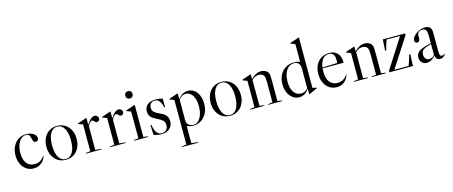

<svg xmlns="http://www.w3.org/2000/svg" viewBox="-52 -1458 5735 2429"><g transform="rotate(-15 2815.5 -243.5)"><path d="M40 -207Q40 -144 63.5 -94.5Q87 -45 128.5 -17.5Q170 10 223 10Q278 10 318.5 -19Q359 -48 379 -101L383 -112L379 -114L370 -102Q345 -70 315.5 -54.5Q286 -39 249 -39Q181 -39 144 -87Q107 -135 107 -222Q107 -280 123.5 -326Q140 -372 169 -398Q198 -424 234 -424Q264 -424 275 -408Q286 -392 293 -361Q299 -334 306.5 -321.5Q314 -309 334 -309Q351 -309 361 -319.5Q371 -330 371 -347Q371 -384 332.5 -409Q294 -434 238 -434Q181 -434 136 -405Q91 -376 65.5 -324Q40 -272 40 -207Z M842 -212Q842 -147 817 -96.5Q792 -46 747 -18Q702 10 644 10Q586 10 541 -18Q496 -46 471 -96.5Q446 -147 446 -212Q446 -277 471 -327.5Q496 -378 541 -406Q586 -434 644 -434Q702 -434 747 -406Q792 -378 817 -327.5Q842 -277 842 -212ZM644 0Q702 0 735 -56Q768 -112 768 -212Q768 -312 735 -368Q702 -424 644 -424Q586 -424 553 -368Q520 -312 520 -212Q520 -112 553 -56Q586 0 644 0Z M1183 -388Q1183 -372 1172 -361Q1161 -350 1145 -350Q1135 -350 1128.5 -354.5Q1122 -359 1115 -368Q1108 -376 1102.5 -380Q1097 -384 1089 -384Q1073 -384 1056.5 -365Q1040 -346 1033 -321V-16L1113 -8V0H907V-8L968 -16V-366L909 -388V-395L1022 -434H1030V-346Q1086 -434 1135 -434Q1155 -434 1169 -420.5Q1183 -407 1183 -388Z M1498 -388Q1498 -372 1487 -361Q1476 -350 1460 -350Q1450 -350 1443.5 -354.5Q1437 -359 1430 -368Q1423 -376 1417.5 -380Q1412 -384 1404 -384Q1388 -384 1371.5 -365Q1355 -346 1348 -321V-16L1428 -8V0H1222V-8L1283 -16V-366L1224 -388V-395L1337 -434H1345V-346Q1401 -434 1450 -434Q1470 -434 1484 -420.5Q1498 -407 1498 -388Z M1625 -626Q1646 -626 1659.5 -612.5Q1673 -599 1673 -578Q1673 -557 1659.5 -543.5Q1646 -530 1625 -530Q1604 -530 1590.5 -543.5Q1577 -557 1577 -578Q1577 -599 1590.5 -612.5Q1604 -626 1625 -626ZM1663 -434H1655L1539 -395V-388L1598 -366V-16L1537 -8V0H1724V-8L1663 -16Z M1789 -316Q1789 -281 1803 -258Q1817 -235 1837.5 -221.5Q1858 -208 1892 -191Q1938 -169 1961 -148Q1984 -127 1984 -86Q1984 -48 1962 -24.5Q1940 -1 1903 -1Q1862 -1 1836.5 -34.5Q1811 -68 1801 -138H1789L1794 -8Q1815 0 1845 5Q1875 10 1899 10Q1965 10 2004 -25.5Q2043 -61 2043 -122Q2043 -159 2028.5 -183Q2014 -207 1993.5 -220.5Q1973 -234 1938 -250Q1893 -271 1871 -290.5Q1849 -310 1849 -348Q1849 -382 1869 -402.5Q1889 -423 1922 -423Q1958 -423 1979.5 -396Q2001 -369 2015 -309H2026V-420Q2010 -426 1985 -430Q1960 -434 1936 -434Q1866 -434 1827.5 -403Q1789 -372 1789 -316Z M2311 10Q2370 10 2417 -20Q2464 -50 2490 -103Q2516 -156 2516 -224Q2516 -284 2496 -332Q2476 -380 2440 -407Q2404 -434 2360 -434Q2321 -434 2286.5 -415Q2252 -396 2230 -363H2226V-434H2218L2105 -395V-388L2164 -366V218L2103 226V234H2319V227L2229 216V-8Q2270 10 2311 10ZM2229 -71V-344Q2241 -372 2266 -388Q2291 -404 2322 -404Q2377 -404 2410 -351Q2443 -298 2443 -210Q2443 -150 2427 -102Q2411 -54 2382.5 -27Q2354 0 2318 0Q2282 0 2255.5 -21Q2229 -42 2229 -71Z M2993 -212Q2993 -147 2968 -96.5Q2943 -46 2898 -18Q2853 10 2795 10Q2737 10 2692 -18Q2647 -46 2622 -96.5Q2597 -147 2597 -212Q2597 -277 2622 -327.5Q2647 -378 2692 -406Q2737 -434 2795 -434Q2853 -434 2898 -406Q2943 -378 2968 -327.5Q2993 -277 2993 -212ZM2795 0Q2853 0 2886 -56Q2919 -112 2919 -212Q2919 -312 2886 -368Q2853 -424 2795 -424Q2737 -424 2704 -368Q2671 -312 2671 -212Q2671 -112 2704 -56Q2737 0 2795 0Z M3479 -8V0H3293V-8L3354 -16V-271Q3354 -310 3352 -329Q3350 -348 3344 -361Q3336 -378 3317.5 -387.5Q3299 -397 3275 -397Q3224 -397 3184 -354V-16L3245 -8V0H3058V-8L3119 -16V-361L3060 -383V-390L3173 -429H3181V-366Q3245 -434 3315 -434Q3346 -434 3371.5 -420.5Q3397 -407 3408 -385Q3415 -372 3417 -349.5Q3419 -327 3419 -271V-16Z M3827 -64 3830 -63V5H3836L3945 -45V-50L3890 -62V-721H3882L3766 -682V-675L3825 -653V-422Q3786 -434 3747 -434Q3685 -434 3636.5 -405Q3588 -376 3561.5 -323.5Q3535 -271 3535 -204Q3535 -143 3556.5 -94.5Q3578 -46 3616 -18Q3654 10 3701 10Q3739 10 3771.5 -9Q3804 -28 3827 -64ZM3606 -218Q3606 -311 3644.5 -367.5Q3683 -424 3746 -424Q3784 -424 3804.5 -400.5Q3825 -377 3825 -333V-77Q3812 -55 3788.5 -42.5Q3765 -30 3736 -30Q3675 -30 3640.5 -80.5Q3606 -131 3606 -218Z M4346 -114 4350 -112 4346 -101Q4326 -48 4286.5 -19Q4247 10 4192 10Q4138 10 4096 -18Q4054 -46 4030.5 -96Q4007 -146 4007 -211Q4007 -276 4032 -327Q4057 -378 4103 -406Q4149 -434 4208 -434Q4278 -434 4315.5 -392.5Q4353 -351 4354 -272L4348 -267H4078Q4076 -241 4076 -226Q4076 -135 4113 -87.5Q4150 -40 4216 -40Q4250 -40 4281.5 -55.5Q4313 -71 4337 -102ZM4079 -278 4273 -285Q4276 -297 4276 -325Q4276 -379 4255.5 -401Q4235 -423 4197 -423Q4150 -423 4119 -384Q4088 -345 4079 -278Z M4836 -8V0H4650V-8L4711 -16V-271Q4711 -310 4709 -329Q4707 -348 4701 -361Q4693 -378 4674.5 -387.5Q4656 -397 4632 -397Q4581 -397 4541 -354V-16L4602 -8V0H4415V-8L4476 -16V-361L4417 -383V-390L4530 -429H4538V-366Q4602 -434 4672 -434Q4703 -434 4728.5 -420.5Q4754 -407 4765 -385Q4772 -372 4774 -349.5Q4776 -327 4776 -271V-16Z M4900 -278 4915 -277Q4925 -328 4949 -394L4955 -410H5131L4883 -22V0H5190L5196 -154L5182 -155Q5165 -90 5144 -33L5137 -15H4951L5201 -402V-424H4909Z M5283 -88Q5283 -138 5328.5 -168Q5374 -198 5483 -220V-311Q5483 -369 5470 -391.5Q5457 -414 5425 -414Q5394 -414 5375 -397.5Q5356 -381 5356 -353L5357 -326Q5357 -301 5347.5 -286.5Q5338 -272 5321 -272Q5306 -272 5296.5 -282Q5287 -292 5287 -308Q5287 -332 5310.5 -360.5Q5334 -389 5371 -408Q5416 -433 5464 -433Q5492 -433 5511.5 -422Q5531 -411 5540 -391Q5545 -378 5546.5 -359Q5548 -340 5548 -286V-95Q5548 -59 5555 -45.5Q5562 -32 5580 -32Q5607 -32 5620 -51L5624 -49Q5612 -24 5592 -10.5Q5572 3 5549 3Q5523 3 5506 -12.5Q5489 -28 5487 -54L5484 -55Q5461 -26 5431 -9.5Q5401 7 5370 7Q5332 7 5307.5 -19.5Q5283 -46 5283 -88ZM5483 -68V-209Q5431 -196 5402.5 -183Q5374 -170 5362 -152Q5350 -134 5350 -107Q5350 -72 5367 -51.5Q5384 -31 5413 -31Q5434 -31 5452.5 -40.5Q5471 -50 5483 -68Z"/></g></svg>

Font: Libre Caslon Display
Style: Regular
Weight: 400
Designer: Pablo Impallari, Rodrigo Fuenzalida
Foundry: Pablo Impallari, Rodrigo Fuenzalida
Version: Version 1.100; ttfautohint (v1.6) -l 8 -r 50 -G 200 -x 14 -D